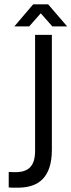

<svg xmlns="http://www.w3.org/2000/svg" viewBox="-20 -860 328 881"><path d="M167 -799 220 -739H288L201 -840H132L46 -739H114ZM218 -700H141V-168C141 -97 110 -73 59 -70C47 -70 33 -70 20 -71V0C37 2 51 1 69 1C153 -1 218 -42 218 -173Z"/></svg>

Font: VL Bebas Neue Regular
Style: Regular
Weight: 400
Designer: Ryoichi Tsunekawa
Foundry: Ryoichi Tsunekawa
Version: Version 001.003